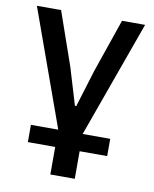

<svg xmlns="http://www.w3.org/2000/svg" viewBox="-82 -582 676 844"><g transform="rotate(10 256.0 -160.0)"><path d="M201 200V77H79V0H201L14 -520H122L205 -282L255 -116H261L312 -282L394 -520H497L310 0H433V77H310V200Z"/></g></svg>

Font: IBM Plex Sans Medium
Style: Regular
Weight: 500
Designer: Mike Abbink, Paul van der Laan, Pieter van Rosmalen
Foundry: Bold Monday
Version: Version 3.201